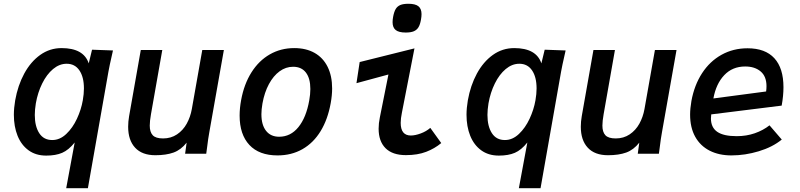

<svg xmlns="http://www.w3.org/2000/svg" viewBox="-20 -815 4240 1018"><path d="M225 10Q170 10 131.5 -18Q93 -46 73.2 -95Q53.5 -144 53.5 -206.5Q53.5 -242 60.5 -283Q74.5 -362 108.5 -424.8Q142.5 -487.5 193.2 -523.8Q244 -560 306.5 -560Q423.5 -560 450.5 -479L468 -551.5L579 -547.5L573.5 -523Q560.5 -466.5 555 -435.5L446 183H331L376 -59.5Q344 -19.5 309.8 -4.8Q275.5 10 225 10ZM419 -283Q425 -317 425 -346Q425 -406.5 401 -441.8Q377 -477 333.5 -477Q295 -477 261.2 -448.8Q227.5 -420.5 203.8 -372.5Q180 -324.5 170 -267Q164.5 -233 164.5 -205.5Q164.5 -145.5 188 -109Q211.5 -72.5 257 -72.5Q297.5 -72.5 331.5 -104.8Q365.5 -137 388 -185.5Q410.5 -234 419 -283Z M659.5 -143Q659.5 -170.5 664.5 -199L726.5 -550H840.5L780.5 -209.5Q774 -173 774 -149Q774 -115 789.8 -98Q805.5 -81 844.5 -81Q886.5 -81 918.5 -102.5Q950.5 -124 970 -159.2Q989.5 -194.5 997 -236.5L1052.5 -550H1167L1090 -115Q1083 -76 1079 -41Q1076 -15 1073.5 0H961.5L969.5 -58.5Q939.5 -20.5 900.2 -6.2Q861 8 803.5 8Q733.5 8 696.5 -31.8Q659.5 -71.5 659.5 -143Z M1250.5 -202Q1250.5 -241.5 1258.5 -284.5Q1274 -369 1313.2 -431.2Q1352.5 -493.5 1410.8 -526.8Q1469 -560 1540 -560Q1603 -560 1648 -534.5Q1693 -509 1717 -460.8Q1741 -412.5 1741 -346Q1741 -310 1733.5 -268.5Q1718 -182 1680 -119.8Q1642 -57.5 1583.8 -24.2Q1525.5 9 1451.5 9Q1354 9 1302.2 -46.5Q1250.5 -102 1250.5 -202ZM1619.5 -282Q1625.5 -315 1625.5 -343Q1625.5 -399.5 1602 -430.2Q1578.5 -461 1534 -461Q1495.5 -461 1462.5 -437Q1429.5 -413 1405.8 -369Q1382 -325 1371.5 -266Q1366 -234 1366 -209.5Q1366 -152.5 1390.8 -121.2Q1415.5 -90 1460 -90Q1521 -90 1562.2 -141Q1603.5 -192 1619.5 -282Z M1987.5 -132.5Q1987.5 -161.5 1994 -192.5L2039.5 -420L1870 -374L1887 -486L2177.5 -558.5L2111 -218Q2104.5 -186.5 2104.5 -163.5Q2104.5 -96.5 2158.5 -96.5Q2181 -96.5 2210.8 -107.5Q2240.5 -118.5 2261.5 -137L2319.5 -56.5Q2285 -27.5 2239.5 -10Q2194 7.5 2132 7.5Q2061 7.5 2024.2 -29.2Q1987.5 -66 1987.5 -132.5ZM2061.5 -697.5Q2061.5 -711 2064.5 -726.5Q2069.5 -753 2078.2 -767.5Q2087 -782 2102.8 -788.5Q2118.5 -795 2145.5 -795Q2182 -795 2198.5 -781.8Q2215 -768.5 2215 -740Q2215 -727 2212 -710.5Q2207.5 -685 2198.8 -670.5Q2190 -656 2174 -649.2Q2158 -642.5 2131 -642.5Q2094.5 -642.5 2078 -655.8Q2061.5 -669 2061.5 -697.5Z M2625 10Q2570 10 2531.5 -18Q2493 -46 2473.2 -95Q2453.5 -144 2453.5 -206.5Q2453.5 -242 2460.5 -283Q2474.5 -362 2508.5 -424.8Q2542.5 -487.5 2593.2 -523.8Q2644 -560 2706.5 -560Q2823.5 -560 2850.5 -479L2868 -551.5L2979 -547.5L2973.5 -523Q2960.5 -466.5 2955 -435.5L2846 183H2731L2776 -59.5Q2744 -19.5 2709.8 -4.8Q2675.5 10 2625 10ZM2819 -283Q2825 -317 2825 -346Q2825 -406.5 2801 -441.8Q2777 -477 2733.5 -477Q2695 -477 2661.2 -448.8Q2627.5 -420.5 2603.8 -372.5Q2580 -324.5 2570 -267Q2564.5 -233 2564.5 -205.5Q2564.5 -145.5 2588 -109Q2611.5 -72.5 2657 -72.5Q2697.5 -72.5 2731.5 -104.8Q2765.5 -137 2788 -185.5Q2810.5 -234 2819 -283Z M3059.5 -143Q3059.5 -170.5 3064.5 -199L3126.5 -550H3240.5L3180.5 -209.5Q3174 -173 3174 -149Q3174 -115 3189.8 -98Q3205.5 -81 3244.5 -81Q3286.5 -81 3318.5 -102.5Q3350.5 -124 3370 -159.2Q3389.5 -194.5 3397 -236.5L3452.5 -550H3567L3490 -115Q3483 -76 3479 -41Q3476 -15 3473.5 0H3361.5L3369.5 -58.5Q3339.5 -20.5 3300.2 -6.2Q3261 8 3203.5 8Q3133.5 8 3096.5 -31.8Q3059.5 -71.5 3059.5 -143Z M3639 -207.5Q3639 -239.5 3646 -280Q3661.5 -364 3702.5 -427Q3743.5 -490 3805.5 -524.5Q3867.5 -559 3943.5 -559Q4037.5 -559 4085.8 -506.2Q4134 -453.5 4134 -352.5Q4134 -307 4124.5 -255L3751 -208.5Q3749.5 -197.5 3749.5 -187Q3749.5 -139 3783 -116Q3816.5 -93 3886 -93Q3937.5 -93 3982 -108.5Q4026.5 -124 4060 -150.5L4125 -75Q4076 -35 4003.2 -13Q3930.5 9 3858 9Q3792 9 3742.5 -16.2Q3693 -41.5 3666 -90Q3639 -138.5 3639 -207.5ZM4044 -358Q4044 -410 4013 -436.2Q3982 -462.5 3931 -462.5Q3863.5 -462.5 3820 -416.5Q3776.5 -370.5 3762.5 -293L4042 -330Q4044 -343.5 4044 -358Z"/></svg>

Font: JuliaMono SemiBold
Style: Italic
Weight: 600
Italic angle: -9°
Monospace: yes
Designer: cormullion
Foundry: corm
Version: Version 0.056; ttfautohint (v1.8.4)